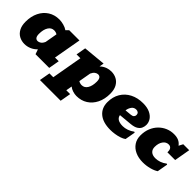

<svg xmlns="http://www.w3.org/2000/svg" viewBox="107 -1401 2464 2464"><g transform="rotate(45 1338.5 -169.5)"><path d="M216.8 8.8Q164.6 8.8 120.8 -14.4Q77.1 -37.6 51.3 -85Q25.4 -132.3 25.4 -204.6Q25.4 -302.2 61.8 -376Q98.1 -449.7 163.1 -491Q228 -532.2 313.5 -532.2Q349.6 -532.2 392.3 -520.8Q435.1 -509.3 464.4 -488.3L498.5 -523.4H685.1L618.2 -146.5H685.5L659.7 0H411.1L388.7 -65.9Q352.1 -27.8 307.4 -9.5Q262.7 8.8 216.8 8.8ZM311.5 -137.7Q332.5 -137.7 354.5 -153.3Q376.5 -168.9 391.6 -203.6L420.9 -369.6Q410.2 -377.9 394.5 -382.1Q378.9 -386.2 364.7 -386.2Q314.5 -386.2 285.9 -339.8Q257.3 -293.5 257.3 -216.3Q257.3 -137.7 311.5 -137.7Z M685.5 194.3 711.4 47.9H781.2L855 -370.6H785.2L808.6 -503.9L1113.8 -532.7L1103 -470.2Q1138.7 -503.4 1178 -517.8Q1217.3 -532.2 1257.3 -532.2Q1310.1 -532.2 1353.5 -509Q1397 -485.8 1422.9 -438.7Q1448.7 -391.6 1448.7 -318.8Q1448.7 -221.2 1412.4 -147.5Q1376 -73.7 1311.3 -32.5Q1246.6 8.8 1160.6 8.8Q1127.9 8.8 1092 -2.7Q1056.2 -14.2 1032.2 -34.7L1017.6 47.9H1087.4L1061.5 194.3ZM1109.4 -137.2Q1160.2 -137.2 1188.5 -183.6Q1216.8 -230 1216.8 -307.1Q1216.8 -385.7 1162.6 -385.7Q1141.6 -385.7 1119.9 -370.1Q1098.1 -354.5 1082.5 -319.8L1053.2 -153.8Q1064.5 -146 1079.8 -141.6Q1095.2 -137.2 1109.4 -137.2Z M1776.4 8.8Q1642.1 8.8 1570.1 -51.8Q1498 -112.3 1498 -217.8Q1498 -313.5 1540.5 -384Q1583 -454.6 1658.4 -493.4Q1733.9 -532.2 1833.5 -532.2Q1906.7 -532.2 1957 -509Q2007.3 -485.8 2033.2 -447.8Q2059.1 -409.7 2059.1 -364.3Q2059.1 -335.9 2047.4 -307.1Q2035.6 -278.3 2003.2 -257.1Q1970.7 -235.8 1908.7 -230L1730 -213.4Q1742.2 -137.7 1854.5 -137.7Q1893.1 -137.7 1933.8 -151.9Q1974.6 -166 2010.7 -193.4L2022.9 -187.5L1998 -47.4Q1974.1 -29.3 1936.3 -16.6Q1898.4 -3.9 1856.2 2.4Q1814 8.8 1776.4 8.8ZM1738.8 -315.9 1737.8 -307.1 1825.2 -315.4Q1854 -317.9 1866.7 -331.3Q1879.4 -344.7 1879.4 -362.3Q1879.4 -388.2 1865 -400.1Q1850.6 -412.1 1829.1 -412.1Q1791.5 -412.1 1769.3 -385Q1747.1 -357.9 1738.8 -315.9Z M2364.7 8.8Q2286.6 8.8 2226.8 -18.6Q2167 -45.9 2133.3 -96.2Q2099.6 -146.5 2099.6 -215.3Q2099.6 -287.6 2123.3 -345.9Q2147 -404.3 2188.2 -446Q2229.5 -487.8 2282.5 -510Q2335.4 -532.2 2394.5 -532.2Q2446.3 -532.2 2481 -516.1Q2515.6 -500 2539.6 -467.3L2568.8 -523.4H2676.8L2638.7 -306.6H2498Q2500.5 -348.6 2484.4 -369.4Q2468.3 -390.1 2439 -390.1Q2393.1 -390.1 2363 -348.4Q2333 -306.6 2333 -240.2Q2333 -194.3 2361.1 -168.5Q2389.2 -142.6 2441.9 -142.6Q2480.5 -142.6 2519.8 -156.2Q2559.1 -169.9 2595.7 -198.2L2607.4 -192.4L2582 -47.4Q2546.4 -22.9 2487.1 -7.1Q2427.7 8.8 2364.7 8.8Z"/></g></svg>

Font: Bevan
Style: Italic
Weight: 400
Italic angle: -10°
Designer: Vernon Adams
Foundry: Vernon Adams
Version: Version 2.100; ttfautohint (v1.8.3)